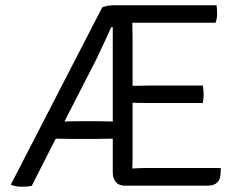

<svg xmlns="http://www.w3.org/2000/svg" viewBox="-20 -703 911 727"><path d="M407 -178 342 -177H252L191 -178L100 1Q84 4 63.5 4Q43 4 28 -1L21 -4L367 -675Q384 -683 413 -683H800Q802 -671 802 -651Q802 -631 796 -617H481L482 -555V-378L541 -379H748Q751 -361 751 -345.5Q751 -330 748 -313H541Q503 -313 482 -314V-103L481 -65Q517 -67 542 -67H816Q816 -46 814 -35Q808 0 765 0H451Q431 0 419 -13.5Q407 -27 407 -50ZM343 -244 407 -243V-600H401Q394 -583 346 -481L224 -243L271 -244Z"/></svg>

Font: Signika
Style: Light
Weight: 300
Designer: Anna Giedrys
Foundry: Anna Giedrys
Version: Version 1.001